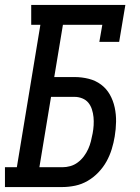

<svg xmlns="http://www.w3.org/2000/svg" viewBox="-44 -755 564 775"><path d="M-24 0V-80H24L119 -655H82V-735H462L437 -586H357L369 -655H210L175 -444H257Q286 -444 314 -437Q342 -430 364 -413.5Q386 -397 399.5 -373Q413 -349 419 -321Q425 -293 424.5 -263.5Q424 -234 419 -204Q415 -179 407 -153Q399 -127 386 -103.5Q373 -80 353.5 -59.5Q334 -39 310 -25Q286 -11 259.5 -5.5Q233 0 208 0ZM115 -80H208Q224 -80 240 -84.5Q256 -89 270 -99.5Q284 -110 294.5 -124Q305 -138 312 -153.5Q319 -169 323 -185Q327 -201 330 -217Q333 -233 334 -249.5Q335 -266 333.5 -282Q332 -298 327 -313.5Q322 -329 312.5 -340.5Q303 -352 288 -358Q273 -364 257 -364H162Z"/></svg>

Font: Iosevka Curly Slab MdObl
Style: Regular
Weight: 500
Italic angle: -9°
Monospace: yes
Designer: Belleve Invis
Foundry: Belleve Invis
Version: Version 11.0.0; ttfautohint (v1.8.3)